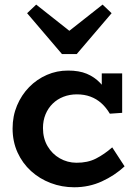

<svg xmlns="http://www.w3.org/2000/svg" viewBox="-20 -784 583 819"><path d="M296.5 14.8Q243.7 14.8 196.4 -3.2Q149 -21.1 112.3 -54.4Q75.7 -87.7 54.7 -133.9Q33.7 -180.2 33.7 -236.1Q33.7 -288.8 52.6 -333.8Q71.5 -378.8 104.3 -412.4Q137.2 -446 180 -464.6Q222.7 -483.2 270.4 -483Q317.1 -483 349.8 -469.5Q382.6 -455.9 407 -430.5Q431.5 -405.1 451.1 -368.9L414.1 -375.6V-471H501.1V-302.7L448.5 -299Q432.8 -325.5 412.3 -343.8Q391.9 -362.2 365.9 -371.8Q339.9 -381.5 308 -381.5Q277 -381.5 250.6 -371.2Q224.2 -361 204.7 -341.8Q185.1 -322.7 174.2 -296.2Q163.3 -269.8 163.3 -237.7Q163.3 -193.9 182.8 -160.6Q202.3 -127.3 234.9 -108.7Q267.4 -90.1 305.7 -89.8Q353.8 -89.4 389.5 -107.7Q425.2 -126 458.7 -155.4L511.4 -74.4Q469.2 -35.3 414.6 -10.3Q360 14.8 296.5 14.8ZM417.6 -764.4 456.1 -727.7 307.2 -553.3H244.4L95.6 -727.7L134.4 -764.4L275.8 -652.6Z"/></svg>

Font: BioRhyme ExtraBold
Style: Regular
Weight: 800
Designer: Aoife Mooney
Foundry: Aoife Mooney Type
Version: Version 1.600;gftools[0.9.33]